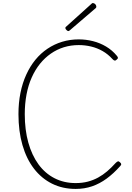

<svg xmlns="http://www.w3.org/2000/svg" viewBox="-20 -1209 858 1248"><path d="M472 19Q387 19 318.5 -15Q250 -49 201 -112.5Q152 -176 126 -266Q100 -356 100 -467Q100 -541 113 -605.5Q126 -670 151 -724.5Q176 -779 210.5 -821Q245 -863 289 -892.5Q333 -922 384 -937.5Q435 -953 492 -953Q539 -953 584.5 -941.5Q630 -930 669.5 -906.5Q709 -883 739 -847Q746 -839 746.5 -833.5Q747 -828 738 -821Q731 -814 724.5 -815.5Q718 -817 710 -826Q682 -857 647 -877Q612 -897 572.5 -906.5Q533 -916 492 -916Q441 -916 395.5 -902Q350 -888 310.5 -860.5Q271 -833 240 -794.5Q209 -756 186.5 -706Q164 -656 152.5 -595.5Q141 -535 141 -467Q141 -365 164 -282.5Q187 -200 230 -141Q273 -82 334.5 -50.5Q396 -19 472 -19Q515 -19 551 -28.5Q587 -38 618 -55Q649 -72 676.5 -95.5Q704 -119 731 -149Q740 -158 746 -160Q752 -162 760 -154Q768 -147 768 -141.5Q768 -136 760 -128Q718 -81 673 -48Q628 -15 578.5 2Q529 19 472 19ZM424 -1007Q419 -1007 412 -1014Q405 -1021 405 -1026Q405 -1028 405.5 -1030.5Q406 -1033 409 -1035L571 -1181Q575 -1184 577 -1186.5Q579 -1189 583 -1189Q589 -1189 594.5 -1185.5Q600 -1182 603 -1176.5Q606 -1171 606 -1166Q606 -1163 605.5 -1161Q605 -1159 602 -1156L435 -1013Q431 -1010 429 -1008.5Q427 -1007 424 -1007Z"/></svg>

Font: Playwrite US Modern Thin
Style: Regular
Weight: 250
Designer: Veronika Burian, José Scaglione
Foundry: TypeTogether
Version: Version 1.003